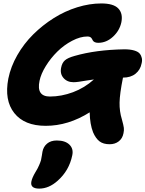

<svg xmlns="http://www.w3.org/2000/svg" viewBox="-20 -694 853 1126"><path d="M411.1 -211.9Q374 -211.9 352.3 -236.8Q330.6 -261.7 338.9 -298.8Q344.2 -325.7 360.8 -340.3Q377.4 -355 418 -366.2Q542 -401.9 709 -404.8Q744.1 -404.8 767.1 -397.9Q790 -391.1 799.3 -379.6Q808.6 -368.2 811.8 -353Q814.9 -337.9 810.1 -320.8Q803.2 -284.7 774.9 -261.7Q746.6 -238.8 701.2 -238.8Q682.1 -143.6 681.2 -92.3Q680.2 -41 694.8 5.9Q704.6 41.5 706.3 55.9Q708 70.3 704.1 87.9Q698.2 118.2 676.3 135Q654.3 151.9 623 151.9Q585.9 151.9 563.7 135Q541.5 118.2 525.9 82Q507.3 34.7 505.9 -35.2Q380.4 43.9 248 43.9Q123 43.9 63.7 -31Q4.4 -106 28.8 -232.9Q43 -303.2 81.5 -370.6Q120.1 -438 174.8 -492.2Q229.5 -546.4 294.9 -587.6Q360.4 -628.9 432.9 -651.4Q505.4 -673.8 574.2 -673.8Q645.5 -673.8 673.6 -644.5Q701.7 -615.2 691.9 -564Q681.6 -514.6 642.8 -478.8Q604 -442.9 556.2 -442.9Q543.5 -442.9 535.6 -446.8Q527.8 -450.7 524.7 -456.1Q521.5 -461.4 518.8 -466.8Q516.1 -472.2 510 -476.1Q503.9 -480 493.2 -480Q450.7 -480 402.8 -454.8Q355 -429.7 316.2 -391.4Q277.3 -353 248.8 -306.9Q220.2 -260.7 211.9 -220.2Q192.4 -127.9 272.9 -127.9Q340.3 -127.9 408.2 -153.3Q476.1 -178.7 530.8 -228Q510.3 -225.6 484.6 -221.2Q459 -216.8 441.9 -214.4Q424.8 -211.9 411.1 -211.9ZM210 412.1Q182.6 412.1 171.1 401.4Q159.7 390.6 164.1 370.1Q168.5 348.1 187 316.9Q200.7 295.4 209.2 275.4Q217.8 255.4 220.5 245.1Q223.1 234.9 225.6 217.5Q228 200.2 229 195.8Q234.4 166.5 256.1 148.2Q277.8 129.9 313 129.9Q362.3 129.9 387.2 154.3Q412.1 178.7 403.8 216.8Q385.7 306.2 317.9 366.2Q266.6 412.1 210 412.1Z"/></svg>

Font: Shantell Sans Bouncy
Style: Italic
Weight: 800
Italic angle: -11.31°
Designer: Stephen Nixon, Anya Danilova, Shantell Martin
Foundry: Arrow Type
Version: Version 1.006;[9816181b4]